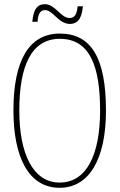

<svg xmlns="http://www.w3.org/2000/svg" viewBox="-20 -885 570 915"><path d="M313 -771C362 -771 371 -817 375 -855H350C347 -825 340 -799 312 -799C269 -799 244 -865 194 -865C145 -865 138 -818 134 -781H159C161 -812 168 -837 195 -837C232 -837 259 -771 313 -771ZM264 10C404 10 485 -125 485 -358C485 -610 414 -725 265 -725C118 -725 44 -596 44 -359C44 -137 116 10 264 10ZM264 -15C137 -15 72 -153 72 -358C72 -574 131 -700 265 -700C406 -700 457 -574 457 -358C457 -146 392 -15 264 -15Z"/></svg>

Font: Noto Serif Sinhala ExtraCondensed Thin
Style: Regular
Weight: 100
Width: 2
Designer: Jelle Bosma - Monotype Design Team
Foundry: Monotype Imaging Inc.
Version: Version 2.007